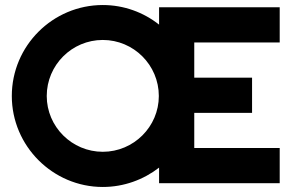

<svg xmlns="http://www.w3.org/2000/svg" viewBox="-20 -729 1166 764"><path d="M1093 -140H753V-280H983V-420H753V-560H1093V-700H613V-631C551 -680 473 -709 389 -709C190 -709 27 -547 27 -347C27 -148 190 15 389 15C473 15 551 -14 613 -62V0H1093ZM612 -347C612 -225 512 -125 389 -125C266 -125 166 -225 166 -347C166 -470 266 -570 389 -570C512 -570 612 -470 612 -347Z"/></svg>

Font: Righteous
Style: Regular
Weight: 400
Designer: Astigmatic (AOETI)
Foundry: Astigmatic (AOETI)
Version: Version 1.000